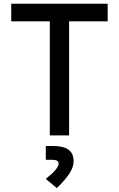

<svg xmlns="http://www.w3.org/2000/svg" viewBox="-20 -713 626 1011"><path d="M242.2 0H343.8V-600.6H546.9V-693.4H39.1V-600.6H242.2ZM279.3 277.3C339.8 219.2 367.7 174.8 367.7 137.2C367.7 81.1 333 55.7 257.8 55.7H221.2V128.4H252.9C277.3 128.4 288.6 134.3 288.6 147.5C288.6 166.5 267.6 191.9 221.2 229Z"/></svg>

Font: CaskaydiaCove Nerd Font
Style: Regular
Weight: 400
Designer: Aaron Bell
Foundry: Saja Typeworks
Version: Version 2111.1;Nerd Fonts 2.3.3